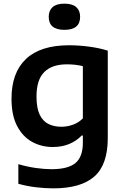

<svg xmlns="http://www.w3.org/2000/svg" viewBox="-20 -802 682 1052"><path d="M272 230Q226.5 230 176.8 224Q127 218 80.5 205V97.5Q130.5 112 176.8 118.5Q223 125 262.5 125Q353 125 393.5 91.2Q434 57.5 434 -20.5V-59.5H427.5Q399.5 -30 359.5 -13.2Q319.5 3.5 269 3.5Q207.5 3.5 156.2 -24.5Q105 -52.5 74 -111Q43 -169.5 43 -261.5Q43 -403.5 122.2 -478.8Q201.5 -554 358.5 -554Q411.5 -554 468 -546.5Q524.5 -539 570.5 -524.5V-45Q570.5 100 497 165Q423.5 230 272 230ZM316.5 -107.5Q348 -107.5 379.2 -118.5Q410.5 -129.5 434 -153.5V-439.5Q416.5 -444 394.2 -446.8Q372 -449.5 346.5 -449.5Q265 -449.5 222.5 -407.2Q180 -365 180 -273Q180 -210.5 197.2 -174.2Q214.5 -138 245.2 -122.8Q276 -107.5 316.5 -107.5ZM333 -638.5Q247 -638.5 247 -710Q247 -744 268.2 -763Q289.5 -782 333 -782Q376.5 -782 397.8 -763Q419 -744 419 -710Q419 -638.5 333 -638.5Z"/></svg>

Font: Encode Sans SmExp SmBold
Style: Regular
Weight: 600
Width: 6
Designer: Multiple Designers
Foundry: Impallari Type
Version: Version 3.002; ttfautohint (v1.8.3) -l 8 -r 50 -G 200 -x 14 